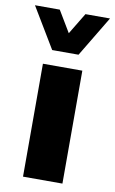

<svg xmlns="http://www.w3.org/2000/svg" viewBox="-110 -807 512 854"><g transform="rotate(10 146.5 -380.0)"><path d="M57 0V-510H235V0ZM316 -760 206 -577H87L-23 -760H89L183 -603H110L205 -760Z"/></g></svg>

Font: Chivo Medium ExtraBold
Style: Regular
Weight: 800
Version: Version 2.002